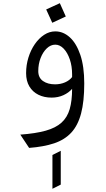

<svg xmlns="http://www.w3.org/2000/svg" viewBox="-20 -907 656 1193"><path d="M161 12 106.2 -70.5Q201.6 -77.5 264 -95Q326.4 -112.5 362.3 -145.1Q398.2 -177.6 413.1 -229.1Q428 -280.6 428 -355Q406.9 -330.6 373.9 -315.6Q341 -300.5 300.5 -300.5Q254.5 -300.5 218.7 -318.2Q182.9 -335.9 162.6 -369.8Q142.2 -403.8 142.2 -452.5Q142.2 -502.9 156.6 -549.4Q171 -595.9 196.3 -632.6Q221.6 -669.2 254.3 -690.6Q287 -712 323.5 -712Q373 -712 413.8 -675.1Q454.6 -638.1 479.1 -566.1Q503.5 -494 503.5 -388.5Q503.5 -276.4 483.8 -201.9Q464.1 -127.5 422.8 -82.9Q381.5 -38.4 316.6 -16.6Q251.6 5.1 161 12ZM305.8 266V56L357.5 30V240ZM322 -383Q355.8 -383 384 -395.2Q412.2 -407.5 428 -428.2V-444.8Q428 -496 413.8 -537.9Q399.5 -579.8 375.8 -604.6Q352 -629.5 323.5 -629.5Q294.8 -629.5 270.7 -606.5Q246.6 -583.5 232.2 -546.1Q217.8 -508.8 217.8 -465.2Q217.8 -424 247.2 -403.5Q276.6 -383 322 -383ZM304.8 -765.5 267 -848.2 351.8 -887.2 388.8 -804.5Z"/></svg>

Font: Overpass Mono Light
Style: Regular
Weight: 300
Monospace: yes
Designer: Delve Withrington, Dave Bailey
Foundry: Delve Fonts LLC
Version: Version 4.000